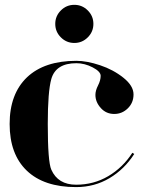

<svg xmlns="http://www.w3.org/2000/svg" viewBox="-20 -762 589 787"><path d="M229.5 -608.9Q206.5 -631.8 206.5 -664.1Q206.5 -696.3 229.5 -719.2Q252.4 -742.2 284.7 -742.2Q316.9 -742.2 339.8 -719.2Q362.8 -696.3 362.8 -664.1Q362.8 -631.8 339.8 -608.9Q316.9 -585.9 284.7 -585.9Q252.4 -585.9 229.5 -608.9ZM292 4.9Q160.2 4.9 89.8 -62.5Q19.5 -129.9 19.5 -253.9Q19.5 -377 90.8 -445.3Q162.1 -512.7 293 -512.7Q335.9 -512.7 390.1 -494.6Q444.3 -476.6 485.8 -443.4Q527.3 -410.2 527.3 -375Q527.3 -340.8 503.9 -317.9Q480.5 -294.9 448.2 -294.9Q415 -294.9 393.1 -319.3Q371.1 -343.8 371.1 -373Q371.1 -390.6 381.8 -411.6Q392.6 -432.6 392.6 -451.2Q392.6 -468.8 359.9 -485.8Q327.1 -502.9 293 -502.9Q209 -502.9 190.4 -438.5Q175.8 -386.7 175.8 -253.9Q175.8 -98.6 190.4 -66.4Q217.8 -4.9 292 -4.9Q364.3 -4.9 423.8 -40Q483.4 -75.2 522.5 -135.7L530.3 -130.9Q490.2 -68.4 428.7 -31.7Q367.2 4.9 292 4.9Z"/></svg>

Font: spinwerad
Style: Bold
Weight: 700
Width: 7
Version: Version 0.3